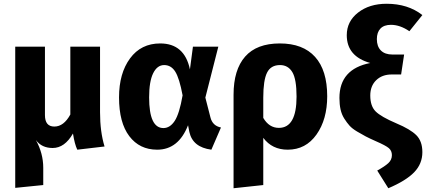

<svg xmlns="http://www.w3.org/2000/svg" viewBox="-20 -779 2266 1021"><path d="M536 0 391 17Q377 -12 368 -69Q324 8 260 8Q202 8 171 -34Q210 37 210 113V205L61 220V-531H219V-167Q219 -106 269 -106Q319 -106 354 -170V-531H512V-182Q512 -78 536 0Z M832 -548Q961 -548 990 -410L1006 -531H1141L1072 -260L1099 -155Q1110 -110 1155 -101L1104 17Q1005 4 987 -77L980 -113Q929 17 816 17Q722 17 667.5 -55Q613 -127 613 -261Q613 -389 671.5 -468.5Q730 -548 832 -548ZM773 -261Q773 -98 849 -98Q884 -98 909 -136Q934 -174 951 -272Q934 -363 912 -398Q890 -433 853 -433Q816 -433 794.5 -389.5Q773 -346 773 -261Z M1720 -267Q1720 -144 1663 -63.5Q1606 17 1510 17Q1427 17 1380 -46V205L1222 222V-275Q1222 -408 1283.5 -478Q1345 -548 1468 -548Q1591 -548 1655.5 -476.5Q1720 -405 1720 -267ZM1463 -99Q1557 -99 1557 -265Q1557 -358 1534.5 -395.5Q1512 -433 1469 -433Q1420 -433 1400 -392.5Q1380 -352 1380 -260V-152Q1411 -99 1463 -99Z M2036 -759Q2149 -759 2226 -699L2157 -613Q2107 -647 2059 -647Q2022 -647 2003 -627Q1984 -607 1984 -571Q1984 -532 2005.5 -510.5Q2027 -489 2067 -489H2129L2113 -383H2063Q2012 -383 1980.5 -352.5Q1949 -322 1949 -271Q1949 -215 1977.5 -186.5Q2006 -158 2088 -123Q2162 -92 2194 -60Q2226 -28 2226 30Q2226 92 2182.5 137Q2139 182 2045 222L1986 128Q2026 106 2045 88.5Q2064 71 2064 46Q2064 23 2048 9Q2032 -5 1979 -28Q1945 -43 1925 -53.5Q1905 -64 1879 -79.5Q1853 -95 1839 -110.5Q1825 -126 1811 -148Q1797 -170 1791 -197Q1785 -224 1785 -258Q1785 -412 1949 -444Q1824 -479 1824 -592Q1824 -665 1884 -712Q1944 -759 2036 -759Z"/></svg>

Font: Fira Sans
Style: Bold
Weight: 700
Designer: bBox Type GmbH & Carrois Corporate GbR & Edenspiekermann AG
Foundry: bBox Type GmbH & Carrois Corporate GbR & Edenspiekermann AG
Version: Version 4.301;PS 004.301;hotconv 1.0.88;makeotf.lib2.5.64775